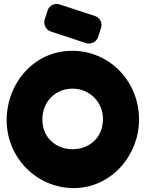

<svg xmlns="http://www.w3.org/2000/svg" viewBox="-20 -959 743 979"><path d="M348 -700C152 -700 14 -533 14 -346C14 -155 167 0 356 0C547 0 689 -166 689 -350C689 -543 540 -700 348 -700ZM223 -906 208 -860C200 -835 214 -806 240 -798L419 -739C424 -737 429 -737 433 -737C454 -737 474 -750 480 -770L495 -816C504 -841 490 -869 465 -877L285 -936C280 -938 274 -939 269 -939C249 -939 229 -926 223 -906ZM196 -353C197 -441 264 -508 351 -507C435 -507 506 -440 505 -351C504 -249 427 -198 350 -198C273 -198 195 -250 196 -353Z"/></svg>

Font: Periwinkle
Style: Bold
Weight: 700
Version: Version 2.001